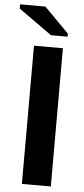

<svg xmlns="http://www.w3.org/2000/svg" viewBox="-80 -919 416 952"><g transform="rotate(5 128.5 -443.0)"><path d="M210.9 -688V0H66.9V-688ZM229 -762.2V-747.1H146.5L-19.5 -865.2V-886.2H106.4Z"/></g></svg>

Font: Arimo
Style: Bold
Weight: 700
Designer: Steve Matteson
Foundry: Monotype Imaging Inc.
Version: Version 1.33